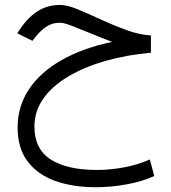

<svg xmlns="http://www.w3.org/2000/svg" viewBox="-20 -430 702 787"><path d="M598.6 -284.7V-213.9Q499.5 -205.1 412.8 -180.4Q326.2 -155.8 260.5 -116.9Q194.8 -78.1 158 -26.4Q121.1 25.4 121.1 88.4Q121.1 180.7 187.7 223.6Q254.4 266.6 377.9 266.6Q431.6 266.6 488 256.1Q544.4 245.6 594.2 223.6L612.3 291.5Q563 314 499.5 325.7Q436 337.4 370.6 337.4Q279.3 337.4 207.3 312Q135.3 286.6 93.8 232.4Q52.2 178.2 52.2 92.8Q52.2 5.4 99.1 -64.7Q146 -134.8 233.2 -184.1Q320.3 -233.4 439.9 -258.3Q394.5 -275.4 351.1 -293.5Q307.6 -311.5 274.4 -324.2Q241.2 -336.9 226.1 -336.9Q193.8 -336.9 169.7 -320.6Q145.5 -304.2 124 -276.9L112.8 -262.7L50.8 -293.5L57.6 -303.7Q90.8 -355.5 131.8 -382.6Q172.9 -409.7 226.6 -409.7Q255.4 -409.7 298.6 -391.8Q341.8 -374 393.3 -350.1Q444.8 -326.2 497.8 -306.9Q550.8 -287.6 598.6 -284.7Z"/></svg>

Font: Vazirmatn FD Light
Style: Regular
Weight: 300
Designer: Saber Rastikerdar
Foundry: Saber Rastikerdar
Version: Version 33.003